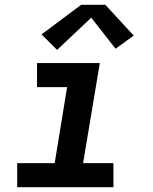

<svg xmlns="http://www.w3.org/2000/svg" viewBox="-20 -784 640 804"><path d="M52 0V-101H209L261 -419H135V-520H398L328 -101H455V0ZM219 -575 154 -640 320 -764H421L540 -635L464 -580L362 -710Z"/></svg>

Font: Iosevka SS04 Extended
Style: Bold Italic
Weight: 700
Width: 7
Italic angle: -9°
Monospace: yes
Designer: Belleve Invis
Foundry: Belleve Invis
Version: Version 19.0.0; ttfautohint (v1.8.4)